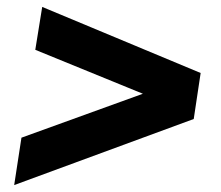

<svg xmlns="http://www.w3.org/2000/svg" viewBox="-20 -565 640 555"><path d="M21 -30 42 -167 393 -294 82 -421 102 -545 560 -354 540 -221Z"/></svg>

Font: Winston ExtraBold
Style: Italic
Weight: 800
Italic angle: -9°
Designer: Original fonts by Vernon Adams / Changes by Cristiano Sobral
Foundry: Original fonts by Vernon Adams / Changes by Cristiano Sobral
Version: Version 2.503;July 17, 2020;FontCreator 13.0.0.2655 64-bit